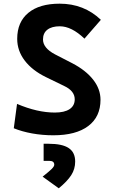

<svg xmlns="http://www.w3.org/2000/svg" viewBox="-20 -723 626 1040"><path d="M269 9.8Q210 9.8 154.3 -0.2Q98.6 -10.3 54.7 -28.3L72.3 -160.2Q182.6 -113.3 276.9 -113.3Q329.1 -113.3 356.9 -131.8Q384.8 -150.4 384.8 -185.1Q384.8 -230.5 327.6 -257.3L228 -305.7Q154.3 -341.8 113.8 -395Q73.2 -448.2 73.2 -512.7Q73.2 -603.5 133.3 -653.3Q193.4 -703.1 303.2 -703.1Q434.6 -703.1 526.4 -615.7L437.5 -513.7Q367.7 -580.6 303.7 -580.6Q260.7 -580.6 236.8 -562.3Q212.9 -543.9 212.9 -509.3Q212.9 -462.9 277.8 -428.7L371.6 -380.4Q444.8 -342.3 484.6 -291.5Q524.4 -240.7 524.4 -182.6Q524.4 -90.3 458 -40.3Q391.6 9.8 269 9.8ZM298.3 296.9 210.9 233.9Q247.1 205.1 260.5 191.7Q273.9 178.2 273.9 169.4Q273.9 148.4 248 148.4H216.3V55.7H243.2Q317.4 55.7 352.3 79.1Q387.2 102.5 387.2 151.9Q387.2 192.4 366 225.6Q344.7 258.8 298.3 296.9Z"/></svg>

Font: Cascadia Mono PL
Style: Bold
Weight: 700
Monospace: yes
Designer: Aaron Bell
Foundry: Saja Typeworks
Version: Version 2404.023; ttfautohint (v1.8.4)